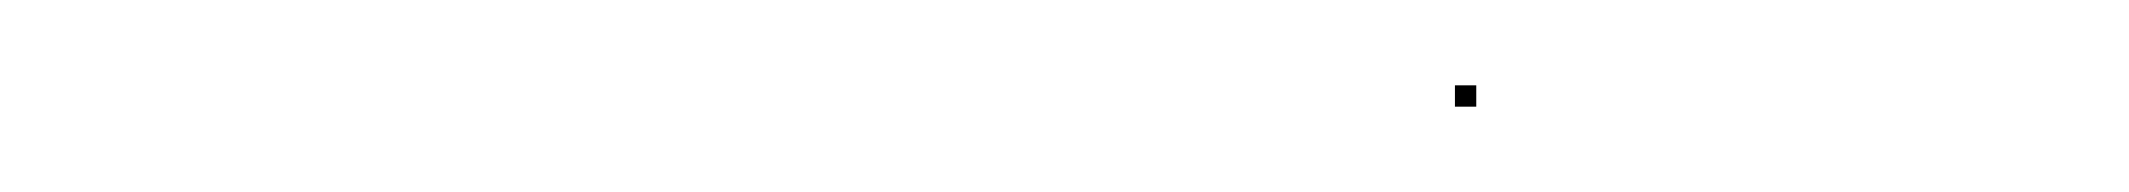

<svg xmlns="http://www.w3.org/2000/svg" viewBox="-20 -563 499 45"><path d="M321 -538V-543H326V-538Z"/></svg>

Font: FRB American Cursive Just Beginnings
Style: Italic
Weight: 400
Italic angle: -25°
Version: Version 2.0;Modular Font Editor K font №1